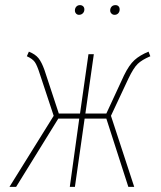

<svg xmlns="http://www.w3.org/2000/svg" viewBox="-20 -731 631 751"><path d="M568 -511Q535 -497 518.5 -481Q502 -465 482 -423L414 -278L505 0H482L396 -267H311L273 0H253L290 -267H208L43 0H17L190 -278L136 -441Q125 -476 116 -488.5Q107 -501 85 -511L93 -529Q118 -519 130.5 -503.5Q143 -488 154 -457L210 -287H293L326 -519H347L314 -287H396L465 -436Q485 -477 506 -496Q527 -515 561 -529ZM273 -690Q273 -699 278.5 -705Q284 -711 293 -711Q300 -711 305 -706.5Q310 -702 310 -694Q310 -685 304 -679Q298 -673 289 -673Q282 -673 277.5 -678Q273 -683 273 -690ZM411 -690Q411 -699 416.5 -705Q422 -711 432 -711Q439 -711 443.5 -706.5Q448 -702 448 -694Q448 -685 442.5 -679Q437 -673 428 -673Q421 -673 416 -678Q411 -683 411 -690Z"/></svg>

Font: Fira Sans Extra Condensed Thin
Style: Italic
Weight: 250
Width: 3
Italic angle: -8°
Designer: Carrois Corporate & Edenspiekermann AG
Foundry: Carrois Corporate GbR & Edenspiekermann AG
Version: Version 4.203